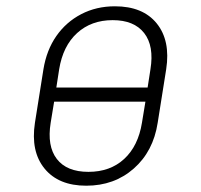

<svg xmlns="http://www.w3.org/2000/svg" viewBox="-20 -580 640 610"><path d="M254 10Q166 10 121.5 -44.5Q77 -99 91 -190L118 -360Q128 -421 159 -465.5Q190 -510 238 -535Q286 -560 345 -560Q434 -560 478 -505.5Q522 -451 508 -360L481 -190Q467 -99 405 -44.5Q343 10 254 10ZM159 -302H449L458 -360Q470 -434 438 -475Q406 -516 338 -516Q270 -516 225 -475Q180 -434 168 -360ZM261 -34Q330 -34 374.5 -75Q419 -116 431 -190L442 -257H152L141 -190Q129 -116 160.5 -75Q192 -34 261 -34Z"/></svg>

Font: JetBrains Mono NL Thin
Style: Italic
Weight: 100
Italic angle: -9°
Monospace: yes
Designer: Philipp Nurullin, Konstantin Bulenkov
Foundry: JetBrains
Version: Version 2.305; ttfautohint (v1.8.4.7-5d5b)